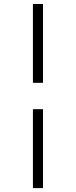

<svg xmlns="http://www.w3.org/2000/svg" viewBox="-20 -756 385 974"><path d="M147 198.2V-202.1H198.2V198.2ZM147 -335.9V-735.8H198.2V-335.9Z"/></svg>

Font: BabelStone Ogham Pictish
Style: Regular
Weight: 400
Designer: Andrew West
Foundry: BabelStone
Version: Version 1.02 March 14, 2022